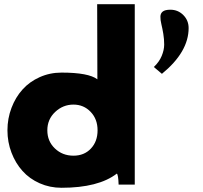

<svg xmlns="http://www.w3.org/2000/svg" viewBox="-20 -870 956 905"><path d="M705.1 -554.2Q730.5 -578.1 742.2 -606.4Q753.9 -634.8 753.9 -659.9Q753.9 -685.1 749.8 -710.2Q745.6 -735.4 740.7 -755.6Q735.8 -775.9 736.1 -791.5Q736.3 -807.1 747.3 -815.7Q758.3 -824.2 783.2 -824.2Q818.8 -824.2 844 -799.1Q869.1 -773.9 869.1 -737.8Q869.1 -625 743.2 -522ZM270 -527.8Q397.5 -527.8 439 -496.1L438 -850.1H615.2V0H539.1Q537.6 -45.9 530.8 -51.8Q443.8 15.1 270 15.1Q214.8 15.1 167 -6.1Q119.1 -27.3 86.2 -64Q53.2 -100.6 34.2 -150.4Q15.1 -200.2 15.1 -255.9Q15.1 -311.5 34.2 -361.6Q53.2 -411.6 86.2 -448.2Q119.1 -484.9 167 -506.3Q214.8 -527.8 270 -527.8ZM326.2 -136.2Q377 -136.2 408.4 -169.7Q439.9 -203.1 439.9 -255.9Q439.9 -308.6 407.2 -342.8Q374.5 -377 326.2 -377Q276.9 -377 240 -342.3Q203.1 -307.6 203.1 -255.9Q203.1 -204.1 238.8 -170.2Q274.4 -136.2 326.2 -136.2Z"/></svg>

Font: Hussar Preview
Style: Bold
Weight: 700
Foundry: Cannot Into Space Fonts, PlusOne Fonts
Version: Version 2.29RC2 "Millennial"